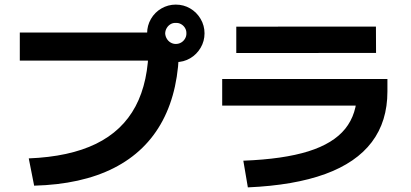

<svg xmlns="http://www.w3.org/2000/svg" viewBox="-20 -802 1769 826"><path d="M619.4 -608.1 683.6 -541.3H65.2V-661.9H686V-606.9H750.4Q750.4 -415.8 679.5 -282.7Q608.7 -149.7 469.7 -79.1Q330.7 -8.6 126.9 -3.2L103.7 -120.6Q278.7 -127.6 392.8 -183.2Q506.8 -238.9 563.1 -344.7Q619.4 -450.5 619.4 -608.1ZM612.9 -658.6Q612.9 -692 629.4 -720.6Q646 -749.2 674.5 -765.7Q703.1 -782.2 736.1 -782.2Q770.2 -782.2 798.2 -765.7Q826.3 -749.2 843.1 -720.6Q859.9 -692 859.9 -658.6Q859.9 -625 843.1 -596.4Q826.3 -567.8 798.2 -551.3Q770.2 -534.8 736.1 -534.8Q703.1 -534.8 674.5 -551.3Q646 -567.8 629.4 -596.4Q612.9 -625 612.9 -658.6ZM781.9 -658.6Q782.3 -671 776.1 -681.4Q770 -691.8 759.3 -698Q748.6 -704.2 736.1 -703.2Q724.3 -704.2 713.8 -698Q703.4 -691.8 697.3 -681.4Q691.1 -671 690.6 -658.6Q691.1 -646.7 697.3 -636Q703.4 -625.3 713.8 -619.1Q724.3 -612.9 736.1 -612.9Q749 -612.9 759.5 -619.1Q770 -625.3 776.1 -636Q782.3 -646.7 781.9 -658.6Z M1516.2 -408.4 1576.3 -347.8H935.9V-462.1H1646.7V-408.4Q1646.7 -279.7 1579.6 -190.9Q1512.5 -102 1379 -53.3Q1245.4 -4.6 1046.3 4.1L1026.8 -110.7Q1198.9 -117.3 1306.4 -150.9Q1414 -184.6 1465.1 -248Q1516.2 -311.4 1516.2 -408.4ZM996.5 -687.3 1597.3 -687.7 1597.8 -574.3 996.5 -573.9Z"/></svg>

Font: Pretendard GOV Variable
Style: Regular
Weight: 400
Designer: Base glyphs from Inter by Rasmus Andersson; Hangul glyphs from Noto Sans CJK(Source Han Sans) by Jang Soo-young and Kang
Foundry: Kil Hyung-jin
Version: Version 1.307;Glyphs 3.2 (3192)